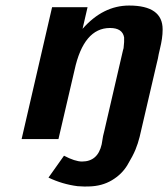

<svg xmlns="http://www.w3.org/2000/svg" viewBox="-20 -502 607 693"><path d="M58 0 168 -476H296L278 -398Q352 -482 446 -482Q567 -482 567 -396Q567 -379 564.5 -362Q562 -345 557 -324.5Q552 -304 550 -291L545 -270Q535 -226 514.5 -139Q494 -52 484 -8Q478 16 469 38Q460 60 440 93.5Q420 127 384 148.5Q348 170 301 171Q288 172 260 170Q205 163 155 139L211 60Q251 81 276 81Q333 81 347 19L352 -11Q354 -19 357 -31.5Q360 -44 361 -49L424 -321Q424 -322 425 -324.5Q426 -327 426 -328Q429 -353 428 -367Q422 -401 377 -401Q282 -401 249 -249L191 0Z"/></svg>

Font: Coval
Style: ExtraBold Italic
Weight: 800
Foundry: Context Ltd
Version: Version 001.000